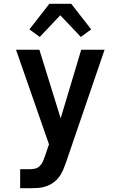

<svg xmlns="http://www.w3.org/2000/svg" viewBox="-20 -784 640 1019"><path d="M87 215V114H139Q154 114 167.5 110.5Q181 107 191 97Q201 87 207 74Q213 61 217 48L218 47V46L240 -18L65 -520H189L302 -156L411 -520H535L330 79Q323 99 314.5 119Q306 139 293 156Q280 173 262.5 185.5Q245 198 224.5 205Q204 212 182.5 213.5Q161 215 139 215ZM191 -588 136 -628 242 -764H358L464 -628L409 -588L300 -703Z"/></svg>

Font: R Plex Mono
Style: Bold
Weight: 700
Monospace: yes
Designer: Belleve Invis
Foundry: Belleve Invis
Version: Version 31.8.0